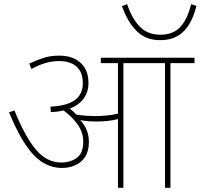

<svg xmlns="http://www.w3.org/2000/svg" viewBox="-20 -898 959 918"><path d="M405 -219Q405 -175 386.5 -147.5Q368 -120 339 -107.5Q310 -95 277 -95Q227 -95 184 -121.5Q141 -148 102 -206.5Q63 -265 23 -361L49 -370Q99 -246 151 -183.5Q203 -121 273 -121Q317 -121 347.5 -143.5Q378 -166 378 -221Q378 -264 352.5 -301Q327 -338 284 -370Q256 -363 223 -362L221 -388Q301 -392 338.5 -420Q376 -448 376 -501Q376 -552 346.5 -579Q317 -606 263 -606Q228 -606 196.5 -596.5Q165 -587 130 -568L120 -594Q158 -612 190.5 -622Q223 -632 263 -632Q328 -632 365.5 -597.5Q403 -563 403 -501Q403 -459 380.5 -427.5Q358 -396 314 -379Q322 -372 330 -365Q338 -358 345 -350Q371 -346 394.5 -344.5Q418 -343 438 -343Q460 -343 488 -345.5Q516 -348 544 -355V-596H462V-622H910V-596H795V0H769V-596H570V0H544V-329Q519 -322 493 -319.5Q467 -317 443 -317Q422 -317 401.5 -318.5Q381 -320 364 -324Q383 -303 394 -277Q405 -251 405 -219ZM919 -870Q900 -790 858 -748Q816 -706 746 -706Q677 -706 633.5 -749.5Q590 -793 563 -869L588 -878Q611 -809 648.5 -770.5Q686 -732 747 -732Q806 -732 840.5 -767.5Q875 -803 894 -878Z"/></svg>

Font: Noto Sans Thin
Style: Italic
Weight: 100
Italic angle: -12°
Designer: Monotype Design Team
Foundry: Monotype Imaging Inc.
Version: Version 2.013; ttfautohint (v1.8.4.7-5d5b)